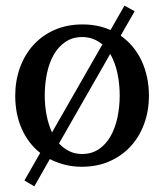

<svg xmlns="http://www.w3.org/2000/svg" viewBox="-20 -581 584 683"><path d="M405.8 -241.2Q405.8 -283.2 397.5 -321.5Q389.2 -359.9 372.1 -389.2L189.9 -70.8Q205.6 -53.7 225.8 -43.5Q246.1 -33.2 272 -33.2Q306.2 -33.2 331.5 -50.3Q356.9 -67.4 373.3 -96.2Q389.6 -125 397.7 -162.6Q405.8 -200.2 405.8 -241.2ZM344.2 -422.9Q330.1 -435.1 312 -442.1Q293.9 -449.2 272.9 -449.2Q238.3 -449.2 212.9 -432.1Q187.5 -415 171.1 -386.2Q154.8 -357.4 147 -319.8Q139.2 -282.2 139.2 -241.2Q139.2 -204.6 145.8 -171.1Q152.3 -137.7 165 -109.9ZM509.8 -240.2Q509.8 -187 492.9 -140.9Q476.1 -94.7 445.1 -60.8Q414.1 -26.9 369.9 -7.3Q325.7 12.2 271 12.2Q238.8 12.2 210.4 4.9Q182.1 -2.4 157.2 -15.1L102.1 82L66.9 61L123 -37.1Q80.1 -70.8 57.1 -123.3Q34.2 -175.8 34.2 -240.2Q34.2 -293.5 50.8 -339.8Q67.4 -386.2 98.6 -420.7Q129.9 -455.1 174.1 -474.6Q218.3 -494.1 273.9 -494.1Q301.8 -494.1 326.4 -489Q351.1 -483.9 373 -474.1L422.9 -561L459 -541L409.2 -454.1Q433.6 -437 452.4 -414.3Q471.2 -391.6 483.9 -364.3Q496.6 -336.9 503.2 -305.7Q509.8 -274.4 509.8 -240.2Z"/></svg>

Font: Charis SIL Am
Style: Regular
Weight: 400
Foundry: SIL International
Version: Version 5.000